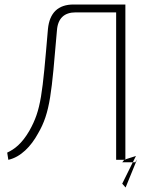

<svg xmlns="http://www.w3.org/2000/svg" viewBox="-20 -710 679 853"><path d="M537 -690H307C238 -690 200 -653 193 -581C168 -289 163 -223 111 -130C77 -71 44 -47 12 -32L17 0C72 -12 118 -60 149 -117C204 -211 209 -298 233 -575C237 -629 266 -655 316 -655H496V0H532L537 -2ZM537 -2V0H532L523 11H570L584 -17ZM581 11H570L523 106L538 123L589 -2Z"/></svg>

Font: Exo 2 Extra Light
Style: Regular
Weight: 250
Designer: Natanael Gama
Version: Version 1.001;PS 001.001;hotconv 1.0.88;makeotf.lib2.5.64775